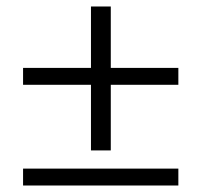

<svg xmlns="http://www.w3.org/2000/svg" viewBox="-20 -571 619 591"><path d="M529 -310H321V-108H260V-310H51V-362H260V-551H321V-362H529ZM529 0H51V-52H529Z"/></svg>

Font: Pochaevsk
Style: Regular
Weight: 400
Version: Version 1.210; ttfautohint (v1.8.4.7-5d5b)